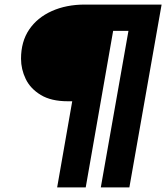

<svg xmlns="http://www.w3.org/2000/svg" viewBox="-20 -720 727 840"><path d="M230 100 296 -277H276Q204 -277 158.5 -304.5Q113 -332 92.5 -374.5Q72 -417 72 -463Q72 -538 107.5 -590.5Q143 -643 206.5 -671.5Q270 -700 351 -700H687L546 100H421L542 -585H475L355 100Z"/></svg>

Font: DM Sans Black
Style: Italic
Weight: 900
Italic angle: -10°
Designer: Colophon Foundry, Jonny Pinhorn
Foundry: Colophon Foundry
Version: Version 4.004;gftools[0.9.30]